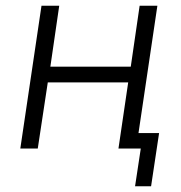

<svg xmlns="http://www.w3.org/2000/svg" viewBox="-20 -519 632 671"><path d="M452 132 472 0H394L428 -231H147L112 0H51L125 -499H187L156 -286H437L468 -499H530L464 -54H536L508 132Z"/></svg>

Font: Nunitoga
Style: Light Italic
Weight: 300
Italic angle: -9°
Designer: Vernon Adams
Foundry: Vernon Adams
Version: Version 1.0